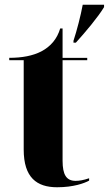

<svg xmlns="http://www.w3.org/2000/svg" viewBox="-20 -780 459 810"><path d="M290 -608V-600H300C339 -643 394 -708 419 -750V-760H329C321 -716 304 -650 290 -608ZM221 10C290 10 336 -7 356 -18V-28C333 -20 314 -17 299 -17C260 -17 244 -43 244 -102V-526H348V-536H244V-660H234C221 -616 194 -584 154 -563C119 -545 74 -536 19 -536V-526H80V-149C80 -31 135 10 221 10Z"/></svg>

Font: Noto Serif Display ExtraCondensed Black
Style: Regular
Weight: 900
Width: 2
Designer: Monotype Design Team
Foundry: Monotype Imaging Inc.
Version: Version 2.009